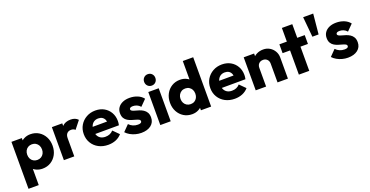

<svg xmlns="http://www.w3.org/2000/svg" viewBox="-32 -1588 5120 2655"><g transform="rotate(-20 2527.5 -260.5)"><path d="M334 10Q284.5 10 243.5 -9Q202.5 -28 176.8 -61.5Q151 -95 147 -138V-343Q151 -386 177 -420.8Q203 -455.5 243.9 -475.8Q284.9 -496 334 -496Q403 -496 456.5 -463Q510 -430 540.5 -372.8Q571 -315.5 571 -242.5Q571 -170 540.5 -113Q510 -56 456.5 -23Q403 10 334 10ZM54 205V-486H207V-361.2L181.5 -243L204.5 -125V205ZM306.3 -128Q338.7 -128 363.3 -142.8Q388 -157.5 402 -183.5Q416 -209.6 416 -243.2Q416 -277 402 -302.8Q388 -328.5 363.5 -343.2Q338.9 -358 307 -358Q275 -358 250.3 -343.4Q225.5 -328.8 211.8 -302.9Q198 -277 198 -243.1Q198 -209.5 211.5 -183.5Q225 -157.5 249.8 -142.8Q274.5 -128 306.3 -128Z M649 0V-486H802V0ZM802 -266.5 737.5 -316.5Q756.5 -402 802 -449Q847.5 -496 926.5 -496Q961.5 -496 988.2 -485.5Q1015 -475 1035 -453L944 -338Q934 -349 919.2 -354.8Q904.4 -360.5 885 -360.5Q847 -360.5 824.5 -337.1Q802 -313.8 802 -266.5Z M1301.5 11Q1222.5 11 1161.2 -21.5Q1100 -54 1065 -111.8Q1030 -169.5 1030 -243Q1030 -316 1064.2 -373.2Q1098.5 -430.5 1157.8 -463.8Q1217 -497 1290.5 -497Q1362.5 -497 1417.8 -465.8Q1473 -434.5 1504.5 -379.5Q1536 -324.5 1536 -254Q1536 -240.5 1534.5 -226Q1533 -211.5 1529 -193L1110 -191.5V-296.5L1464 -298L1398 -253.5Q1397 -295.5 1384.8 -323.2Q1372.5 -351 1349.2 -365.5Q1326 -380 1291.5 -380Q1255.5 -380 1229 -363.5Q1202.5 -347 1188.2 -316.8Q1174 -286.5 1174 -244Q1174 -201 1189.2 -170.2Q1204.5 -139.5 1233 -123.2Q1261.5 -107 1301 -107Q1337 -107 1366 -119.2Q1395 -131.5 1417 -156.5L1501 -72.5Q1465 -31 1414 -10Q1363 11 1301.5 11Z M1786.5 12.5Q1743.5 12.5 1702 1.2Q1660.5 -10 1625.2 -30.2Q1590 -50.5 1565 -78L1651.5 -166Q1676 -139.5 1709 -125.2Q1742 -111 1781 -111Q1808 -111 1822.2 -118.8Q1836.5 -126.5 1836.5 -141Q1836.5 -159 1819.2 -168.5Q1802 -178 1775 -185.2Q1748 -192.5 1718 -201.8Q1688 -211 1660.8 -227Q1633.5 -243 1616.5 -271.2Q1599.5 -299.5 1599.5 -344Q1599.5 -390.5 1623.5 -425.2Q1647.5 -460 1691.5 -479.8Q1735.5 -499.5 1795 -499.5Q1856.5 -499.5 1909.2 -478.2Q1962 -457 1995 -414.5L1908 -326.5Q1885 -353.5 1856.5 -364.8Q1828 -376 1800.5 -376Q1774.5 -376 1761.8 -368.2Q1749 -360.5 1749 -347Q1749 -331.5 1766 -322.5Q1783 -313.5 1810 -306.5Q1837 -299.5 1866.8 -289.8Q1896.5 -280 1923.5 -262.8Q1950.5 -245.5 1967.5 -217Q1984.5 -188.5 1984.5 -143Q1984.5 -71.5 1931 -29.5Q1877.5 12.5 1786.5 12.5Z M2068 0V-486H2221V0ZM2144.5 -553Q2109 -553 2085.5 -577.2Q2062 -601.5 2062 -637Q2062 -672.5 2085.5 -696.8Q2109 -721 2144.5 -721Q2181 -721 2204 -696.8Q2227 -672.5 2227 -637Q2227 -601.5 2204 -577.2Q2181 -553 2144.5 -553Z M2536 10Q2467 10 2413.5 -23Q2360.1 -56 2329.5 -113Q2299 -170 2299 -242.6Q2299 -315.7 2329.5 -372.9Q2360 -430 2413.4 -463Q2466.8 -496 2536 -496Q2585.5 -496 2626.2 -477Q2667 -458 2693.2 -424.5Q2719.5 -391 2723 -348V-143Q2719.5 -100 2693.5 -65.2Q2667.5 -30.5 2626.5 -10.2Q2585.5 10 2536 10ZM2563 -128Q2596 -128 2620.2 -142.6Q2644.4 -157.2 2658.2 -183.1Q2672 -209 2672 -243Q2672 -277.2 2658.4 -302.8Q2644.8 -328.4 2620.4 -343.2Q2596 -358 2563.8 -358Q2531.5 -358 2507 -343.2Q2482.6 -328.3 2468.3 -302.4Q2454 -276.5 2454 -243Q2454 -209.5 2468 -183.5Q2481.9 -157.5 2506.8 -142.8Q2531.7 -128 2563 -128ZM2816 0H2665.5V-130.5L2688.5 -249L2663 -366.5V-726H2816Z M3163.5 11Q3084.5 11 3023.2 -21.5Q2962 -54 2927 -111.8Q2892 -169.5 2892 -243Q2892 -316 2926.2 -373.2Q2960.5 -430.5 3019.8 -463.8Q3079 -497 3152.5 -497Q3224.5 -497 3279.8 -465.8Q3335 -434.5 3366.5 -379.5Q3398 -324.5 3398 -254Q3398 -240.5 3396.5 -226Q3395 -211.5 3391 -193L2972 -191.5V-296.5L3326 -298L3260 -253.5Q3259 -295.5 3246.8 -323.2Q3234.5 -351 3211.2 -365.5Q3188 -380 3153.5 -380Q3117.5 -380 3091 -363.5Q3064.5 -347 3050.2 -316.8Q3036 -286.5 3036 -244Q3036 -201 3051.2 -170.2Q3066.5 -139.5 3095 -123.2Q3123.5 -107 3163 -107Q3199 -107 3228 -119.2Q3257 -131.5 3279 -156.5L3363 -72.5Q3327 -31 3276 -10Q3225 11 3163.5 11Z M3793 0V-276.5Q3793 -315 3769.5 -338.2Q3746 -361.5 3709.6 -361.5Q3684.9 -361.5 3665.7 -351Q3646.5 -340.5 3635.8 -321.2Q3625 -302 3625 -276.5L3565.5 -305.5Q3565.5 -363 3590.8 -405.8Q3616 -448.5 3660.4 -472.2Q3704.9 -496 3761.2 -496Q3814.5 -496 3856.2 -470.5Q3898 -445 3922 -403Q3946 -361 3946 -311V0ZM3472 0V-486H3625V0Z M4107 0V-687H4260V0ZM3997 -356V-486H4370V-356Z M4462 -429 4434 -726H4582L4553.5 -429Z M4827.5 12.5Q4784.5 12.5 4743 1.2Q4701.5 -10 4666.2 -30.2Q4631 -50.5 4606 -78L4692.5 -166Q4717 -139.5 4750 -125.2Q4783 -111 4822 -111Q4849 -111 4863.2 -118.8Q4877.5 -126.5 4877.5 -141Q4877.5 -159 4860.2 -168.5Q4843 -178 4816 -185.2Q4789 -192.5 4759 -201.8Q4729 -211 4701.8 -227Q4674.5 -243 4657.5 -271.2Q4640.5 -299.5 4640.5 -344Q4640.5 -390.5 4664.5 -425.2Q4688.5 -460 4732.5 -479.8Q4776.5 -499.5 4836 -499.5Q4897.5 -499.5 4950.2 -478.2Q5003 -457 5036 -414.5L4949 -326.5Q4926 -353.5 4897.5 -364.8Q4869 -376 4841.5 -376Q4815.5 -376 4802.8 -368.2Q4790 -360.5 4790 -347Q4790 -331.5 4807 -322.5Q4824 -313.5 4851 -306.5Q4878 -299.5 4907.8 -289.8Q4937.5 -280 4964.5 -262.8Q4991.5 -245.5 5008.5 -217Q5025.5 -188.5 5025.5 -143Q5025.5 -71.5 4972 -29.5Q4918.5 12.5 4827.5 12.5Z"/></g></svg>

Font: Outfit Thin
Style: Regular
Weight: 100
Designer: Rodrigo Fuenzalida
Foundry: fragTYPE
Version: Version 1.100;gftools[0.9.27]